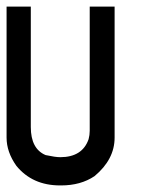

<svg xmlns="http://www.w3.org/2000/svg" viewBox="-20 -564 430 584"><path d="M73.7 -543.9V-177.7Q73.7 -111.3 118.7 -92.3Q148.4 -85.9 163.1 -85.9Q230.5 -85.9 249.5 -140.6Q252.9 -153.3 252.9 -166V-543.9H328.6V-145.5Q328.6 -79.1 267.6 -28.3Q225.6 0 166 0H162.6Q78.6 0 29.8 -59.6Q0 -101.6 0 -145.5V-543.9Z"/></svg>

Font: Gasq
Style: Regular
Weight: 400
Designer: Husham Jawad
Version: Version 1.00;December 29, 2020;FontCreator 13.0.0.2683 32-bi